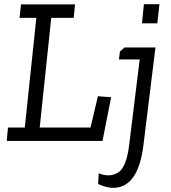

<svg xmlns="http://www.w3.org/2000/svg" viewBox="-20 -671 812 914"><path d="M656 -560 665 -651H739L729 -560ZM468 0H12L18 -64H98L153 -586H73L80 -650H337L331 -586H224L169 -64H411L446 -213L509 -208ZM551 -426 573 -445H720L663 18Q639 217 526 223Q504 224 484.5 218.5Q465 213 447 205L450 154Q502 175 542 150.5Q582 126 595 18L645 -388H546Z"/></svg>

Font: Zilla Slab Regular
Style: Italic
Weight: 400
Italic angle: -6°
Designer: Typotheque.com
Foundry: Typotheque type foundry
Version: Version 1.1; 2017; ttfautohint (v1.6)